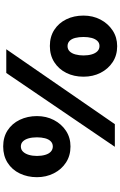

<svg xmlns="http://www.w3.org/2000/svg" viewBox="211 -972 775 1238"><g transform="rotate(-90 599.0 -352.5)"><path d="M272 0 748 -700H901L418 0ZM274 -286Q215 -286 170.5 -315Q126 -344 101 -393.5Q76 -443 76 -502Q76 -563 100 -613Q124 -663 169 -691.5Q214 -720 274 -720Q334 -720 378 -691.5Q422 -663 446 -613Q470 -563 470 -502Q470 -442 444.5 -393Q419 -344 375 -315Q331 -286 274 -286ZM274 -400Q294 -400 307.5 -413.5Q321 -427 327 -450.5Q333 -474 333 -502Q333 -533 326.5 -556Q320 -579 307 -592.5Q294 -606 274 -606Q254 -606 240.5 -592Q227 -578 220 -554.5Q213 -531 213 -502Q213 -473 220 -449Q227 -425 241 -412.5Q255 -400 274 -400ZM921 15Q862 15 818 -14Q774 -43 749 -92Q724 -141 724 -202Q724 -264 748.5 -313Q773 -362 817.5 -390.5Q862 -419 922 -419Q982 -419 1026 -390.5Q1070 -362 1094 -313Q1118 -264 1118 -202Q1118 -142 1092.5 -93Q1067 -44 1022.5 -14.5Q978 15 921 15ZM922 -99Q942 -99 955 -113Q968 -127 974 -150Q980 -173 980 -202Q980 -232 974 -255.5Q968 -279 954.5 -292Q941 -305 921 -305Q901 -305 887.5 -291.5Q874 -278 867.5 -254Q861 -230 861 -202Q861 -172 868 -148.5Q875 -125 888.5 -112Q902 -99 922 -99Z"/></g></svg>

Font: Lexend Peta
Style: Bold
Weight: 700
Designer: Bonnie Shaver-Troup, Thomas Jockin
Foundry: Lexend
Version: Version 1.007